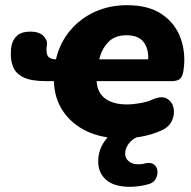

<svg xmlns="http://www.w3.org/2000/svg" viewBox="-20 -523 736 741"><path d="M450 11Q373 11 315 -16.5Q257 -44 223.5 -93.5Q190 -143 188 -210H156Q100 -210 70.5 -224.5Q41 -239 30.5 -265Q20 -291 22 -323Q22 -334 23.5 -341Q25 -348 26 -353Q32 -374 48.5 -387.5Q65 -401 97 -401Q131 -401 147.5 -384.5Q164 -368 161 -349Q160 -344 159.5 -337Q159 -330 160 -323Q161 -294 196 -294Q211 -358 250.5 -405Q290 -452 346.5 -477.5Q403 -503 470 -503Q555 -503 606.5 -467Q658 -431 678 -373Q698 -315 688 -250Q684 -225 673 -217.5Q662 -210 645 -210H353Q355 -166 385.5 -143Q416 -120 470 -120Q493 -120 521.5 -125Q550 -130 571 -140Q605 -154 625 -142Q645 -130 650 -106Q655 -82 643.5 -57Q632 -32 602 -19Q566 -3 527 4Q488 11 450 11ZM468 -387Q423 -387 397.5 -360Q372 -333 363 -294H552Q554 -335 534 -361Q514 -387 468 -387ZM482 198Q420 198 389.5 171Q359 144 359 100Q359 50 392 11Q425 -28 478 -48L522 0Q491 12 477 31Q463 50 463 70Q463 88 477 99.5Q491 111 512 111Q518 111 525 110.5Q532 110 543 107Q563 103 574.5 112Q586 121 587.5 136.5Q589 152 581.5 166.5Q574 181 556 187Q540 192 519.5 195Q499 198 482 198Z"/></svg>

Font: Nunito Black
Style: Italic
Weight: 900
Italic angle: -9°
Designer: Vernon Adams
Foundry: Vernon Adams
Version: Version 3.601; ttfautohint (v1.8.2.53-6de2)